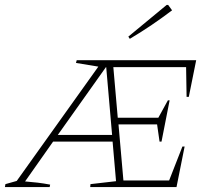

<svg xmlns="http://www.w3.org/2000/svg" viewBox="-39 -761 886 781"><path d="M-19 0 -17 -12 29 -25 361 -490 270 -505 273 -516H759L729 -367H720L718 -488H422L440 -282H605L644 -353H651L618 -185H610L600 -255H443L463 -27H649L703 -165H712L679 0H328L329 -12L433 -24L419 -185H177L63 -23Q89 -21 114 -18Q139 -15 165 -10L163 0ZM196 -212H417L393 -488H392ZM489 -603 483 -612 639 -741H645L661 -719Q620 -688 578 -659.5Q536 -631 489 -603Z"/></svg>

Font: Piazzolla SC Thin
Style: Italic
Weight: 100
Italic angle: -11.3°
Designer: Juan Pablo del Peral
Foundry: Huerta Tipografica
Version: Version 1.330